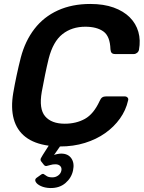

<svg xmlns="http://www.w3.org/2000/svg" viewBox="-20 -730 726 970"><path d="M233 220Q206 219 186.5 210Q167 201 160.5 189Q154 177 164 169L185 154Q195 146 201 149.5Q207 153 216 159.5Q225 166 245 166Q261 166 274 156.5Q287 147 290 132Q293 118 284.5 109Q276 100 260 100Q246 100 235 103.5Q224 107 215.5 108.5Q207 110 201 102L187 84Q183 77 186.5 69.5Q190 62 196 53L226 6Q153 -4 109 -38Q65 -72 49.5 -128.5Q34 -185 47 -261Q54 -302 64 -349Q74 -396 85 -439Q107 -523 154 -584Q201 -645 272.5 -677.5Q344 -710 436 -710Q504 -710 554 -692Q604 -674 635.5 -642.5Q667 -611 679 -569Q691 -527 682 -478Q680 -469 672.5 -463Q665 -457 656 -457H561Q550 -457 544.5 -462.5Q539 -468 538 -481Q536 -547 502.5 -571Q469 -595 411 -595Q343 -595 295.5 -557.5Q248 -520 226 -434Q216 -393 207.5 -351Q199 -309 191 -266Q176 -180 208 -142.5Q240 -105 307 -105Q365 -105 409 -129.5Q453 -154 483 -219Q489 -233 496.5 -238Q504 -243 516 -243H610Q619 -243 624.5 -237Q630 -231 627 -222Q616 -173 586 -131Q556 -89 511.5 -57.5Q467 -26 409 -8Q351 10 283 10L253 53Q260 50 271 48Q282 46 289 46Q324 46 340.5 70Q357 94 349 131Q341 169 310.5 195Q280 221 233 220Z"/></svg>

Font: Rubik Light Medium
Style: Italic
Weight: 500
Italic angle: -12°
Version: Version 2.104